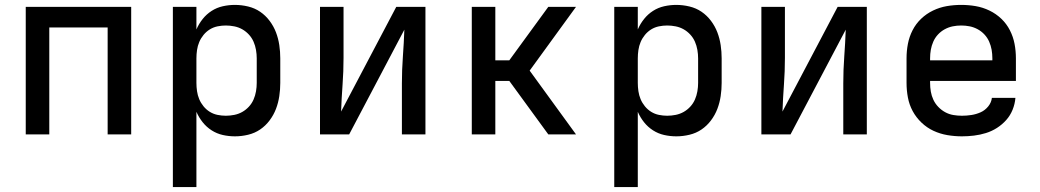

<svg xmlns="http://www.w3.org/2000/svg" viewBox="-20 -548 4240 783"><path d="M85 0V-520H515V0H419V-436H181V0Z M685 215V-520H781V-428Q791 -451 806.5 -470.5Q822 -490 843 -503.5Q864 -517 888.5 -522.5Q913 -528 938 -528Q965 -528 992 -521.5Q1019 -515 1041 -500Q1063 -485 1079.5 -463Q1096 -441 1105.5 -416Q1115 -391 1119 -364Q1123 -337 1123 -310V-210Q1123 -183 1119 -156Q1115 -129 1105.5 -104Q1096 -79 1079.5 -57Q1063 -35 1041 -20Q1019 -5 992 1.5Q965 8 938 8Q913 8 888.5 2.5Q864 -3 843 -16.5Q822 -30 806.5 -49.5Q791 -69 781 -92V215ZM901 -76Q918 -76 935.5 -79.5Q953 -83 968 -91.5Q983 -100 995 -113Q1007 -126 1014 -142Q1021 -158 1024 -175.5Q1027 -193 1027 -210V-310Q1027 -327 1024 -344.5Q1021 -362 1014 -378Q1007 -394 995 -407Q983 -420 968 -428.5Q953 -437 935.5 -440.5Q918 -444 901 -444Q884 -444 867 -440.5Q850 -437 835.5 -428Q821 -419 810 -405.5Q799 -392 792.5 -376.5Q786 -361 783.5 -344Q781 -327 781 -310V-210Q781 -193 783.5 -176Q786 -159 792.5 -143.5Q799 -128 810 -114.5Q821 -101 835.5 -92Q850 -83 867 -79.5Q884 -76 901 -76Z M1285 0V-520H1381V-312Q1381 -257 1377 -202.5Q1373 -148 1371 -93L1596 -520H1715V0H1619V-208Q1619 -263 1623 -317.5Q1627 -372 1629 -427L1404 0Z M1904 0V-520H2000V-302H2057L2216 -520H2329L2140 -260L2329 0H2216L2057 -218H2000V0Z M2485 215V-520H2581V-428Q2591 -451 2606.5 -470.5Q2622 -490 2643 -503.5Q2664 -517 2688.5 -522.5Q2713 -528 2738 -528Q2765 -528 2792 -521.5Q2819 -515 2841 -500Q2863 -485 2879.5 -463Q2896 -441 2905.5 -416Q2915 -391 2919 -364Q2923 -337 2923 -310V-210Q2923 -183 2919 -156Q2915 -129 2905.5 -104Q2896 -79 2879.5 -57Q2863 -35 2841 -20Q2819 -5 2792 1.5Q2765 8 2738 8Q2713 8 2688.5 2.5Q2664 -3 2643 -16.5Q2622 -30 2606.5 -49.5Q2591 -69 2581 -92V215ZM2701 -76Q2718 -76 2735.5 -79.5Q2753 -83 2768 -91.5Q2783 -100 2795 -113Q2807 -126 2814 -142Q2821 -158 2824 -175.5Q2827 -193 2827 -210V-310Q2827 -327 2824 -344.5Q2821 -362 2814 -378Q2807 -394 2795 -407Q2783 -420 2768 -428.5Q2753 -437 2735.5 -440.5Q2718 -444 2701 -444Q2684 -444 2667 -440.5Q2650 -437 2635.5 -428Q2621 -419 2610 -405.5Q2599 -392 2592.5 -376.5Q2586 -361 2583.5 -344Q2581 -327 2581 -310V-210Q2581 -193 2583.5 -176Q2586 -159 2592.5 -143.5Q2599 -128 2610 -114.5Q2621 -101 2635.5 -92Q2650 -83 2667 -79.5Q2684 -76 2701 -76Z M3085 0V-520H3181V-312Q3181 -257 3177 -202.5Q3173 -148 3171 -93L3396 -520H3515V0H3419V-208Q3419 -263 3423 -317.5Q3427 -372 3429 -427L3204 0Z M3903 8Q3873 8 3843.5 3Q3814 -2 3787 -14.5Q3760 -27 3738 -48Q3716 -69 3702 -95Q3688 -121 3682.5 -150.5Q3677 -180 3677 -210V-310Q3677 -340 3682.5 -369Q3688 -398 3701.5 -424.5Q3715 -451 3736.5 -471.5Q3758 -492 3785 -505Q3812 -518 3841 -523Q3870 -528 3900 -528Q3930 -528 3959 -523Q3988 -518 4015 -505Q4042 -492 4063.5 -471.5Q4085 -451 4098.5 -424.5Q4112 -398 4117.5 -369Q4123 -340 4123 -310V-218H3773V-210Q3773 -192 3776 -174.5Q3779 -157 3786.5 -141Q3794 -125 3806.5 -112Q3819 -99 3834.5 -90.5Q3850 -82 3867.5 -79Q3885 -76 3903 -76Q3922 -76 3941.5 -79Q3961 -82 3979 -90Q3997 -98 4010 -114Q4023 -130 4025 -149H4121Q4119 -124 4109.5 -100.5Q4100 -77 4083.5 -58.5Q4067 -40 4046 -26.5Q4025 -13 4001 -5.5Q3977 2 3952 5Q3927 8 3903 8ZM4027 -302V-310Q4027 -328 4024 -345Q4021 -362 4014 -378Q4007 -394 3995 -407Q3983 -420 3967.5 -428.5Q3952 -437 3935 -440.5Q3918 -444 3900 -444Q3882 -444 3865 -440.5Q3848 -437 3832.5 -428.5Q3817 -420 3805 -407Q3793 -394 3786 -378Q3779 -362 3776 -345Q3773 -328 3773 -310V-302Z"/></svg>

Font: Iosevka Custom Medium Extended
Style: Regular
Weight: 500
Width: 7
Monospace: yes
Designer: Belleve Invis
Foundry: Belleve Invis
Version: Version 11.2.4; ttfautohint (v1.8.4)